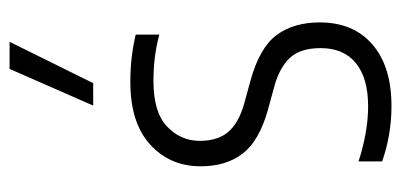

<svg xmlns="http://www.w3.org/2000/svg" viewBox="-244 -604 858 411"><g transform="rotate(-90 185.5 -399.0)"><path d="M163.5 9.5Q102 9.5 45 -10.5V-61Q108.5 -40.5 163 -40.5Q223.5 -40.5 255.5 -66.8Q287.5 -93 287.5 -142Q287.5 -185.5 266.8 -207.8Q246 -230 206.5 -241L155.5 -255Q89 -273.5 61.8 -309Q34.5 -344.5 34.5 -399Q34.5 -464.5 81 -507Q127.5 -549.5 215 -549.5Q244 -549.5 268.5 -546.5Q293 -543.5 316.5 -538V-487.5Q289.5 -494.5 266.2 -497.2Q243 -500 216.5 -500Q150 -500 119.5 -470.8Q89 -441.5 89 -401Q89 -362 108.2 -339.8Q127.5 -317.5 168 -306L219 -292Q289 -272.5 315.8 -236Q342.5 -199.5 342.5 -144Q342.5 -72 295.2 -31.2Q248 9.5 163.5 9.5ZM164.5 -629 243 -808H301L212.5 -629Z"/></g></svg>

Font: Encode Sans Cnd Lt
Style: Regular
Weight: 300
Width: 3
Designer: Multiple Designers
Foundry: Impallari Type
Version: Version 3.002; ttfautohint (v1.8.3) -l 8 -r 50 -G 200 -x 14 